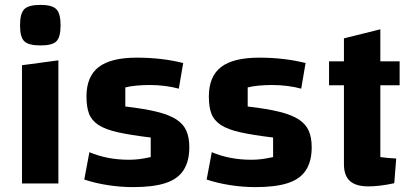

<svg xmlns="http://www.w3.org/2000/svg" viewBox="-20 -751 1691 786"><path d="M70 -484 219 -504V0H70ZM146 -565Q97 -565 79.5 -582Q62 -599 62 -647Q62 -696 79.5 -713.5Q97 -731 146 -731Q193 -731 210.5 -713.5Q228 -696 228 -647Q228 -599 211 -582Q194 -565 146 -565Z M334 -356Q334 -438 384 -476.5Q434 -515 540 -515Q591 -515 638.5 -509.5Q686 -504 730 -493L712 -388Q687 -395 656 -399Q625 -403 592 -403Q565 -403 538 -400.5Q511 -398 493 -393V-315Q571 -306 622 -293.5Q673 -281 702 -262Q731 -243 743 -215.5Q755 -188 755 -148Q755 -91 731.5 -54.5Q708 -18 657.5 -1.5Q607 15 525 15Q474 15 422 7Q370 -1 325 -16L346 -128Q419 -97 508 -97Q529 -97 549.5 -99.5Q570 -102 597 -108V-188Q514 -198 462.5 -209.5Q411 -221 383 -239.5Q355 -258 344.5 -285.5Q334 -313 334 -356Z M835 -356Q835 -438 885 -476.5Q935 -515 1041 -515Q1092 -515 1139.5 -509.5Q1187 -504 1231 -493L1213 -388Q1188 -395 1157 -399Q1126 -403 1093 -403Q1066 -403 1039 -400.5Q1012 -398 994 -393V-315Q1072 -306 1123 -293.5Q1174 -281 1203 -262Q1232 -243 1244 -215.5Q1256 -188 1256 -148Q1256 -91 1232.5 -54.5Q1209 -18 1158.5 -1.5Q1108 15 1026 15Q975 15 923 7Q871 -1 826 -16L847 -128Q920 -97 1009 -97Q1030 -97 1050.5 -99.5Q1071 -102 1098 -108V-188Q1015 -198 963.5 -209.5Q912 -221 884 -239.5Q856 -258 845.5 -285.5Q835 -313 835 -356Z M1488 12Q1437 12 1412.5 -10Q1388 -32 1388 -79V-594L1537 -631V-108Q1552 -106 1567 -104.5Q1582 -103 1602 -102L1594 -1Q1562 6 1535.5 9Q1509 12 1488 12ZM1327 -402V-500H1616V-402Z"/></svg>

Font: Changa ExtraLight SemiBold
Style: Regular
Weight: 600
Version: Version 3.002; ttfautohint (v1.8.2)